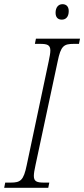

<svg xmlns="http://www.w3.org/2000/svg" viewBox="-40 -899 403 919"><path d="M256 -805C273 -805 289 -816 289 -846C289 -869 276 -879 259 -879C239 -879 226 -863 226 -838C226 -815 238 -805 256 -805ZM-20 0H191L196 -25H171C137 -25 122 -30 122 -57C122 -69 125 -86 130 -109L236 -605C251 -679 265 -689 313 -689H338L343 -714H132L127 -689H152C186 -689 201 -684 201 -657C201 -645 198 -629 193 -605L88 -109C73 -35 58 -25 11 -25H-15Z"/></svg>

Font: Noto Serif Condensed ExtraLight
Style: Italic
Weight: 200
Width: 3
Italic angle: -12°
Designer: Monotype Design Team
Foundry: Monotype Imaging Inc.
Version: Version 2.013